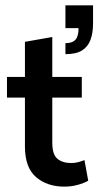

<svg xmlns="http://www.w3.org/2000/svg" viewBox="-20 -686 367 716"><path d="M220 10Q156 10 114.5 -25.5Q73 -61 73 -140V-322H6V-399H73V-530L175 -548V-399H285V-322H175V-154Q175 -110 194 -94Q213 -78 246 -78Q260 -78 272.5 -81.5Q285 -85 295 -89L309 -12Q293 -3 269.5 3.5Q246 10 220 10ZM224 -484V-525Q250 -525 261.5 -538Q273 -551 273 -581H224V-666H327V-599Q327 -563 317.5 -537.5Q308 -512 286 -498Q264 -484 224 -484Z"/></svg>

Font: Rokkitt SemiBold SemiBold
Style: Regular
Weight: 600
Version: Version 3.103